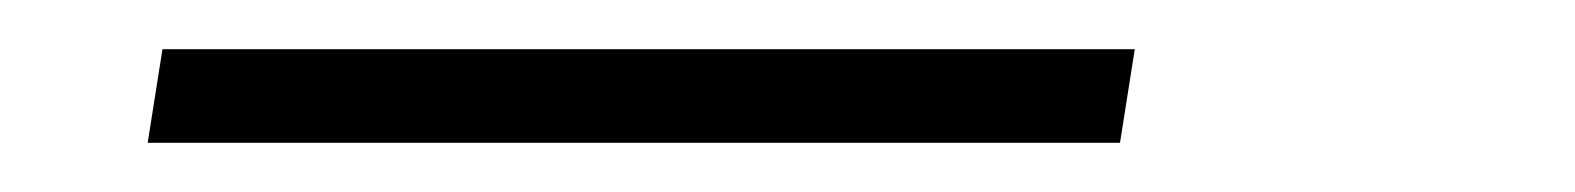

<svg xmlns="http://www.w3.org/2000/svg" viewBox="-20 -20 640 78"><path d="M40 38 46 0H441L435 38Z"/></svg>

Font: Iosevka Slab XLtExObl
Style: Regular
Weight: 200
Width: 7
Italic angle: -9°
Monospace: yes
Designer: Belleve Invis
Foundry: Belleve Invis
Version: Version 11.1.1; ttfautohint (v1.8.3)